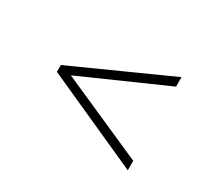

<svg xmlns="http://www.w3.org/2000/svg" viewBox="-80 -696 701 632"><g transform="rotate(30 271.0 -380.0)"><path d="M453.5 -203 89.5 -367V-393L453.5 -557V-521L135 -380L453.5 -239Z"/></g></svg>

Font: Encode Sans Semi Expanded Thin
Style: Regular
Weight: 100
Width: 6
Designer: Multiple Designers
Foundry: Impallari Type
Version: Version 3.000; ttfautohint (v1.8.3) -l 8 -r 50 -G 200 -x 14 